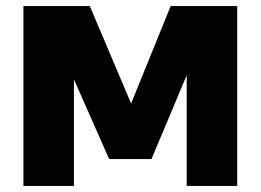

<svg xmlns="http://www.w3.org/2000/svg" viewBox="-20 -615 862 635"><path d="M57.5 0V-595H277L421.5 -254H406L544.5 -595H764.5V0H597.5V-434H626L481 -89H341L188.5 -434H224.5V0Z"/></svg>

Font: Encode Sans SC SemiCondensed ExtraBold
Style: Regular
Weight: 800
Width: 4
Designer: Multiple Designers
Foundry: Impallari Type
Version: Version 3.002